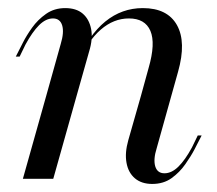

<svg xmlns="http://www.w3.org/2000/svg" viewBox="-20 -446 542 479"><path d="M331.5 -206.5 350.8 -276.6Q368.5 -337.9 355.2 -369Q341.9 -400 301.6 -400Q263.7 -400 231.5 -372.2Q199.2 -344.4 169.4 -281.5V-287.9Q201.6 -358.9 242.7 -392.3Q283.9 -425.8 336.3 -425.8Q397.6 -425.8 421.4 -383.5Q445.2 -341.1 424.2 -266.9L407.3 -206.5ZM95.2 -206.5 131.5 -336.3Q140.3 -365.3 135.1 -382.7Q129.8 -400 112.1 -400Q94.4 -400 77.4 -383.1Q60.5 -366.1 43.5 -334.7L29 -304.8H19.4L37.1 -339.5Q46 -357.3 60.1 -377Q74.2 -396.8 94.8 -411.3Q115.3 -425.8 142.7 -425.8Q170.2 -425.8 186.3 -412.1Q202.4 -398.4 207.3 -373.8Q212.1 -349.2 202.4 -317.7L171 -206.5ZM37.1 0 95.2 -206.5H171L112.9 0ZM371 -76.6Q362.1 -48.4 367.3 -31Q372.6 -13.7 390.3 -13.7Q408.1 -13.7 425 -30.2Q441.9 -46.8 458.9 -78.2L473.4 -108.1H483.1L465.3 -73.4Q456.5 -56.5 442.3 -36.3Q428.2 -16.1 408.1 -1.6Q387.9 12.9 359.7 12.9Q333.1 12.9 316.5 -1.2Q300 -15.3 295.6 -39.9Q291.1 -64.5 300 -96L331.5 -206.5H407.3Z"/></svg>

Font: Playfair 144pt SemiCondensed
Style: Italic
Weight: 400
Width: 4
Italic angle: -15.6°
Designer: Claus Eggers Sørensen
Foundry: Claus Eggers Sørensen
Version: Version 2.203